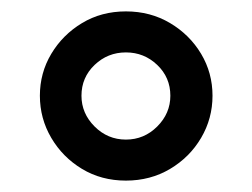

<svg xmlns="http://www.w3.org/2000/svg" viewBox="-20 -731 443 337"><path d="M201 -414Q158 -414 124 -434.5Q90 -455 70 -489Q50 -523 50 -563Q50 -603 70 -636.5Q90 -670 124 -690.5Q158 -711 201 -711Q244 -711 278.5 -690.5Q313 -670 333 -636.5Q353 -603 353 -563Q353 -523 333 -489Q313 -455 278.5 -434.5Q244 -414 201 -414ZM201 -486Q233 -486 256 -509Q279 -532 279 -563Q279 -595 256 -617Q233 -639 201 -639Q169 -639 146 -617Q123 -595 123 -563Q123 -532 146 -509Q169 -486 201 -486Z"/></svg>

Font: Red Hat Display
Style: Bold
Weight: 700
Designer: Pentagram, MCKL
Foundry: Pentagram, MCKL
Version: Version 1.023; ttfautohint (v1.8.3)